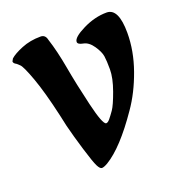

<svg xmlns="http://www.w3.org/2000/svg" viewBox="-106 -532 589 639"><g transform="rotate(-20 188.5 -212.5)"><path d="M382 -366Q382 -302 358.5 -236Q335 -170 300 -120Q228 -15 170 20Q156 28 149 28Q142 28 134.5 13Q127 -2 111.5 -53Q96 -104 86 -144L77 -185Q57 -273 38 -325.5Q19 -378 10 -386L0 -395Q-10 -400 -10 -407L-5 -416Q8 -428 38.5 -440.5Q69 -453 106 -453Q123 -453 127 -434Q142 -388 153 -326Q164 -264 182.5 -186Q201 -108 213 -107Q219 -107 226.5 -116Q234 -125 244.5 -140Q255 -155 270.5 -198Q286 -241 286 -271.5Q286 -302 283.5 -318.5Q281 -335 266 -357Q251 -379 232 -382.5Q213 -386 213 -395Q213 -411 255.5 -432Q298 -453 340 -453Q382 -453 382 -366Z"/></g></svg>

Font: Aladin
Style: Regular
Weight: 400
Designer: Angel Koziupa and Alejandro Paul
Foundry: Angel Koziupa and Alejandro Paul
Version: Version 1.000